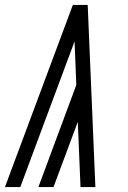

<svg xmlns="http://www.w3.org/2000/svg" viewBox="-22 -755 517 775"><path d="M-2 0 272 -735H332L363 0H303L292 -263L194 0H133L286 -412L279 -588L121 -164L60 0Z"/></svg>

Font: Iosevka QP Light
Style: Italic
Weight: 300
Italic angle: -9°
Designer: Belleve Invis
Foundry: Belleve Invis
Version: Version 20.0.0; ttfautohint (v1.8.4)